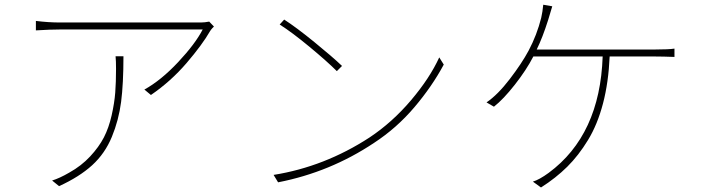

<svg xmlns="http://www.w3.org/2000/svg" viewBox="-20 -790 3040 833"><path d="M481.4 -545.9H515.6Q515.6 -426.8 505.4 -347.7Q495.1 -268.6 465.3 -196.3Q435.5 -124 379.9 -73.2Q324.2 -22.5 236.3 17.6L206.1 -6.8Q238.3 -16.6 280.3 -41Q333 -70.3 371.1 -111.3Q409.2 -152.3 430.7 -193.8Q452.1 -235.4 464.4 -289.6Q476.6 -343.8 480 -388.7Q483.4 -433.6 483.4 -491.2Q483.4 -526.4 481.4 -545.9ZM887.7 -696.3 908.2 -674.8 901.4 -668Q894.5 -660.2 891.6 -655.3Q857.4 -595.7 789.1 -516.1Q720.7 -436.5 634.8 -377.9L606.4 -401.4Q678.7 -441.4 752.9 -520.5Q827.1 -599.6 859.4 -662.1H241.2Q198.2 -662.1 135.7 -658.2V-699.2Q190.4 -692.4 241.2 -692.4H850.6Q868.2 -692.4 887.7 -696.3Z M1193.4 -683.6 1212.9 -705.1Q1264.6 -671.9 1343.3 -607.9Q1421.9 -543.9 1463.9 -503.9L1441.4 -481.4Q1399.4 -523.4 1322.8 -586.9Q1246.1 -650.4 1193.4 -683.6ZM1186.5 1 1167 -31.2Q1387.7 -66.4 1583 -193.4Q1681.6 -258.8 1763.2 -355Q1844.7 -451.2 1885.7 -541L1905.3 -509.8Q1854.5 -415 1777.8 -324.7Q1701.2 -234.4 1602.5 -169.9Q1412.1 -43 1186.5 1Z M2308.6 -575.2H2823.2Q2880.9 -575.2 2906.2 -579.1V-543Q2855.5 -544.9 2823.2 -544.9H2625Q2620.1 -432.6 2596.2 -341.3Q2572.3 -250 2531.2 -182.6Q2490.2 -115.2 2440.9 -66.4Q2391.6 -17.6 2327.1 23.4L2292 -2Q2320.3 -10.7 2360.4 -40Q2583 -204.1 2594.7 -544.9H2293.9Q2263.7 -486.3 2213.9 -422.9Q2164.1 -359.4 2123 -327.1L2090.8 -345.7Q2139.6 -378.9 2191.9 -447.3Q2244.1 -515.6 2273.4 -570.3Q2309.6 -638.7 2328.1 -712.9Q2334 -738.3 2336.9 -769.5L2376 -762.7L2358.4 -704.1Q2334 -627 2308.6 -575.2Z"/></svg>

Font: Gen Shin Gothic Monospace ExtraLight
Style: Regular
Weight: 200
Designer: [Source Han Sans]
Ryoko NISHIZUKA  (kana & ideographs); Paul D. Hunt (Latin, Greek & Cyrillic); Wenlong ZHANG  (bopomofo
Version: Version 1.002.20150607